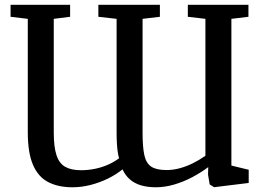

<svg xmlns="http://www.w3.org/2000/svg" viewBox="-20 -763 1092 796"><path d="M1010 -743V-693.4L939.3 -684.9V-76.6L1011.1 -59.2V-4.5L867.7 13.1L849.3 1.7L842.5 -39L843.4 -70.2Q812.9 -47.3 776.7 -28.2Q740.5 -9.1 702 2.1Q663.5 13.4 626 13.4Q591.2 13.4 564.3 5.3Q537.4 -2.8 518.5 -19.2Q499.5 -35.6 488 -60.9Q461.6 -39.5 427.6 -22.7Q393.5 -6 355.6 3.7Q317.7 13.4 280.1 13.4Q221.6 13.4 180.1 -8Q138.6 -29.3 116.9 -79.3Q95.2 -129.4 95.2 -215.5V-684.9L23.8 -693.4V-743H270.7V-693.4L202.9 -684.9V-213.8Q202.9 -153.6 214.3 -119.4Q225.6 -85.2 250.7 -71.2Q275.7 -57.3 316.2 -57.3Q345 -57.3 373 -63Q401 -68.6 426.7 -79.7Q452.4 -90.8 473.8 -107Q470.6 -116.6 468.2 -132.1Q465.9 -147.7 464.6 -168.8Q463.4 -190 463.4 -217V-684.9L387.8 -693.4V-743H642.9V-693.4L571.1 -684.9V-211.4Q571.1 -153.5 578.4 -119.9Q585.7 -86.3 607.1 -72.1Q628.5 -58 670.7 -58Q696.5 -58 723.7 -65.1Q750.8 -72.1 778.2 -85.5Q805.6 -99 831.6 -117.2V-684.9L758.7 -693.4V-743Z"/></svg>

Font: Merriweather Light
Style: Regular
Weight: 300
Designer: Eben Sorkin
Foundry: Eben Sorkin
Version: Version 2.100